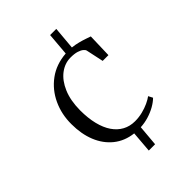

<svg xmlns="http://www.w3.org/2000/svg" viewBox="-228 -770 1001 1001"><g transform="rotate(-45 273.0 -269.0)"><path d="M78.5 -256Q78 -329 106.8 -391Q135.5 -453 189.5 -492.8Q243.5 -532.5 318 -538L328.5 -663.5H374L363 -537.5Q386.5 -535 408.5 -529.2Q430.5 -523.5 447.5 -517.5Q464.5 -511.5 473.5 -508.5L469.5 -374.5H427L406.5 -470.5Q405 -478 395.5 -486Q386 -494 367.8 -499.8Q349.5 -505.5 321 -505.5Q278.5 -505.5 242.2 -478Q206 -450.5 184 -399Q162 -347.5 161.5 -275Q161.5 -217.5 172.8 -172.2Q184 -127 205.2 -96Q226.5 -65 256.5 -48.8Q286.5 -32.5 324 -32.5Q352.5 -32.5 379.5 -39.2Q406.5 -46 428.5 -56.2Q450.5 -66.5 464.5 -77L477 -53Q461 -37 436.5 -23Q412 -9 382.5 0Q353 9 323 10.5L313 126H266.5L276 9Q213 1.5 168.8 -34.2Q124.5 -70 101.5 -127Q78.5 -184 78.5 -256Z"/></g></svg>

Font: Merriweather 96pt Light
Style: Regular
Weight: 300
Version: Version 2.100